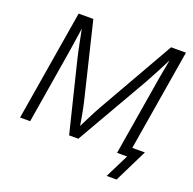

<svg xmlns="http://www.w3.org/2000/svg" viewBox="-150 -880 1192 1187"><g transform="rotate(20 446.0 -286.0)"><path d="M47.9 0 168.5 -727.5H265.1L386.2 -227.1Q390.1 -210.4 394.5 -188.7Q398.9 -167 403.3 -142.6Q407.7 -118.2 411.6 -94.7Q415.5 -71.3 418.5 -50.8L400.9 -51.8Q411.6 -72.8 423.6 -96.4Q435.5 -120.1 447.8 -144.3Q460 -168.5 471.2 -189.9Q482.4 -211.4 491.7 -227.5L776.9 -727.5H874.5L753.9 0H686L762.7 -462.9Q766.1 -485.8 770.8 -512.2Q775.4 -538.6 780.5 -566.4Q785.6 -594.2 790.8 -621.6Q795.9 -648.9 800.3 -673.8L808.1 -672.9Q793.5 -643.6 778.1 -613.5Q762.7 -583.5 748 -555.9Q733.4 -528.3 720.5 -504.4Q707.5 -480.5 697.3 -462.4L431.2 0H370.6L256.8 -462.9Q251 -486.8 243.9 -520.3Q236.8 -553.7 229.2 -593.3Q221.7 -632.8 213.4 -673.8L222.7 -672.9Q218.8 -647 214.6 -619.4Q210.4 -591.8 206.3 -564Q202.1 -536.1 198.2 -510.3Q194.3 -484.4 190.4 -462.4L114.3 0ZM674.3 156.2 752 0H710L720.2 -61H846.7L739.7 156.2Z"/></g></svg>

Font: Inter 17pt Light
Style: Italic
Weight: 300
Italic angle: -9.3988°
Version: Version 4.001;git-66647c0bb